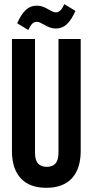

<svg xmlns="http://www.w3.org/2000/svg" viewBox="-20 -886 442 916"><path d="M201 10Q121 10 79 -35.5Q37 -81 37 -166V-700H147V-158Q147 -122 161.5 -106Q176 -90 203 -90Q230 -90 244.5 -106Q259 -122 259 -158V-700H365V-166Q365 -81 323 -35.5Q281 10 201 10ZM62 -775Q81 -818 103 -838.5Q125 -859 155 -859Q171 -859 184.5 -854Q198 -849 213 -840Q222 -835 230.5 -831Q239 -827 247 -827Q259 -827 268 -836Q277 -845 287 -866L340 -834Q321 -791 299 -770.5Q277 -750 247 -750Q231 -750 217.5 -755Q204 -760 189 -769Q180 -774 171.5 -778Q163 -782 155 -782Q143 -782 134 -773Q125 -764 115 -743Z"/></svg>

Font: Booming Bebas 2
Style: Regular
Weight: 400
Designer: Ryoichi Tsunekawa
Foundry: Ryoichi Tsunekawa
Version: Version 2.000